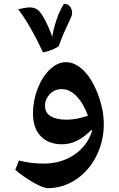

<svg xmlns="http://www.w3.org/2000/svg" viewBox="-20 -736 624 1006"><path d="M523.9 -85Q523.9 3.4 484.9 81.5Q445.8 159.7 377.4 204.8Q309.1 250 230 250Q206.5 250 154.1 219.7Q101.6 189.5 60.1 153.8L79.1 105Q142.1 121.1 208 121.1Q299.8 121.1 368.2 75.4Q436.5 29.8 461.9 -47.9L460.9 -52.7V-57.1Q419.9 -16.1 382.3 2Q344.7 20 306.2 20Q234.4 20 193.6 -22.2Q152.8 -64.5 152.8 -142.1Q152.8 -208.5 177 -271Q201.2 -333.5 241.2 -371.8Q281.2 -410.2 325.2 -410.2Q375.5 -410.2 419.9 -364.7Q464.4 -319.3 494.1 -239.3Q523.9 -159.2 523.9 -85ZM329.1 -108.9Q380.9 -108.9 440.9 -129.9Q416 -196.3 380.4 -232.7Q344.7 -269 304.2 -269Q265.6 -269 240.7 -242.7Q215.8 -216.3 215.8 -181.2Q215.8 -146 245.1 -127.4Q274.4 -108.9 329.1 -108.9ZM253.9 -543.5Q259.8 -583 275.6 -630.6Q291.5 -678.2 314.9 -715.8Q335.9 -715.8 346.9 -701.7Q357.9 -687.5 357.9 -665.5Q357.9 -658.2 352.3 -645.5Q346.7 -632.8 337.2 -612.5Q327.6 -592.3 314.7 -563Q301.8 -533.7 287.1 -492.7Q245.6 -468.3 205.1 -461.4Q173.8 -529.8 138.2 -591.6Q102.5 -653.3 75.2 -687.5Q116.2 -696.8 130.9 -697.3H133.3Q160.2 -697.3 176.5 -685.5Q192.9 -673.8 214.4 -633.8Q235.8 -593.8 253.9 -543.5Z"/></svg>

Font: Sahl Naskh
Style: Bold
Weight: 700
Designer: Pascal Zoghbi
Version: Version 1.001